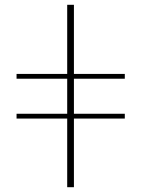

<svg xmlns="http://www.w3.org/2000/svg" viewBox="-20 -780 590 800"><path d="M260 0H288V-286H500V-306H288V-452H500V-472H288V-760H260V-472H49V-452H260V-306H49V-286H260Z"/></svg>

Font: Noto Serif Display Thin
Style: Regular
Weight: 100
Designer: Monotype Design Team
Foundry: Monotype Imaging Inc.
Version: Version 2.009